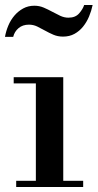

<svg xmlns="http://www.w3.org/2000/svg" viewBox="-30 -751 392 771"><path d="M25 -441H224V-25H304V0H35V-25H114V-416H25ZM342 -731Q337 -707 327.5 -684.5Q318 -662 303.5 -644Q289 -626 269 -615Q249 -604 223 -604Q202 -604 184.5 -611.5Q167 -619 151 -628Q135 -637 119.5 -644.5Q104 -652 86 -652Q61 -652 44.5 -638Q28 -624 23 -603H-10Q-6 -626 3.5 -648.5Q13 -671 28 -688.5Q43 -706 63 -717Q83 -728 108 -728Q128 -728 145.5 -720.5Q163 -713 179.5 -704Q196 -695 212 -687.5Q228 -680 245 -680Q273 -680 288 -697.5Q303 -715 308 -731Z"/></svg>

Font: Libre Bodoni
Style: Regular
Weight: 400
Designer: Pablo Impallari, Rodrigo Fuenzalida
Foundry: Pablo Impallari, Rodrigo Fuenzalida
Version: Version 1.001; ttfautohint (v1.5.65-e2d9)